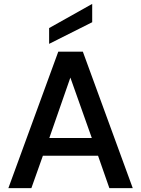

<svg xmlns="http://www.w3.org/2000/svg" viewBox="-20 -965 724 985"><path d="M23 0 279 -700H405L661 0H541L483 -166H200L141 0ZM233 -257H451L341 -567ZM232 -740V-821L453 -945V-851Z"/></svg>

Font: Rethink Sans SemiBold
Style: Regular
Weight: 600
Designer: The Rethink Sans project authors (Hans Thiessen). DM Sans designed by Colophon Foundry.
Foundry: Rethink Communications LLC
Version: Version 1.001